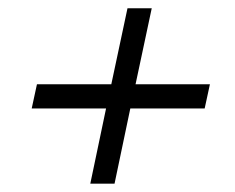

<svg xmlns="http://www.w3.org/2000/svg" viewBox="-20 -480 567 464"><path d="M288.1 -460H346.7L307.6 -276.4H487.3L474.6 -217.8H294.9L256.8 -36.1H198.2L236.3 -217.8H56.6L69.3 -276.4H249Z"/></svg>

Font: Crimson Pro
Style: Italic
Weight: 400
Italic angle: -12°
Designer: Jacques Le Bailly
Foundry: Baron von Fonthausen
Version: Version 1.003